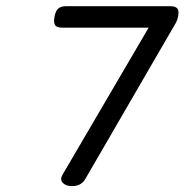

<svg xmlns="http://www.w3.org/2000/svg" viewBox="-20 -600 640 630"><path d="M195.8 -579.6Q179.2 -579.6 170.7 -571.5Q162.1 -563.5 158.7 -544.4Q155.3 -525.4 160.9 -517.3Q166.5 -509.3 183.1 -509.3H467.8L185.5 -27.3Q175.8 -10.7 186 0Q196.3 10.7 215.8 10.7Q246.1 10.7 259.3 -11.7L558.1 -526.9Q562.5 -535.6 564.5 -546.4Q567.9 -564.5 562 -572Q556.2 -579.6 539.6 -579.6Z"/></svg>

Font: Courier Prime Code
Style: Italic
Weight: 400
Italic angle: -10°
Designer: Alan Dague-Greene
Foundry: Quote-Unquote Apps
Version: Version 3.18